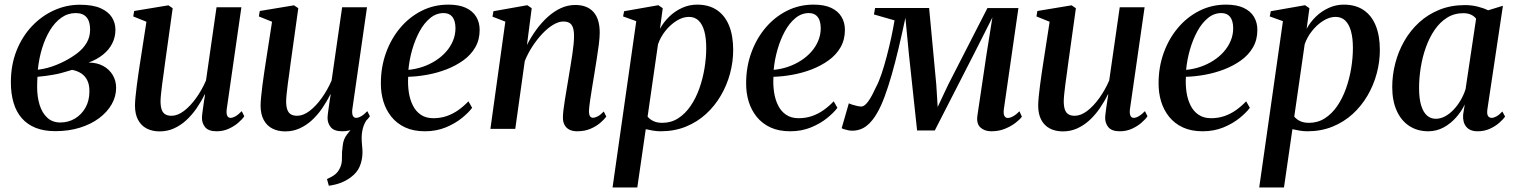

<svg xmlns="http://www.w3.org/2000/svg" viewBox="-20 -557 6550 830"><path d="M219 10Q170.5 10 134.5 -4.2Q98.5 -18.5 74.5 -45.8Q50.5 -73 38.8 -112.2Q27 -151.5 27 -201Q27 -276.5 51.5 -338Q76 -399.5 118.2 -444Q160.5 -488.5 213.8 -512.5Q267 -536.5 325 -536.5Q381 -536.5 414.8 -521.5Q448.5 -506.5 463.8 -482Q479 -457.5 479 -428.5Q479 -396.5 465.2 -369.2Q451.5 -342 425.5 -321Q399.5 -300 363 -286.5Q399 -286.5 425.8 -272Q452.5 -257.5 467.2 -232.8Q482 -208 482 -177.5Q482 -140 462.8 -106.2Q443.5 -72.5 408.5 -46.2Q373.5 -20 325.2 -5Q277 10 219 10ZM240.5 -27.5Q276 -27.5 304.5 -44.8Q333 -62 349.8 -92.2Q366.5 -122.5 366.5 -161Q367 -189 358 -208.2Q349 -227.5 332.2 -239Q315.5 -250.5 291.5 -255Q282.5 -252.5 269.8 -248.5Q257 -244.5 241.5 -240.5Q226 -236.5 207.5 -233.5Q193.5 -231 177.2 -228.8Q161 -226.5 142 -225Q141.5 -215.5 141 -205.2Q140.5 -195 140.5 -181.5Q140.5 -137.5 151.5 -102.8Q162.5 -68 184.8 -47.8Q207 -27.5 240.5 -27.5ZM143.5 -255.5Q167 -258.5 187 -264Q207 -269.5 224.5 -276.8Q242 -284 257 -291.5Q288.5 -307.5 314 -327Q339.5 -346.5 354.5 -371.8Q369.5 -397 369.5 -429Q369.5 -464.5 354 -482.5Q338.5 -500.5 307.5 -500.5Q273.5 -500.5 245.5 -480.8Q217.5 -461 196.5 -426.8Q175.5 -392.5 162 -348.5Q148.5 -304.5 143.5 -255.5Z M670.5 11Q638 11 614 -1.5Q590 -14 576.8 -39Q563.5 -64 563.5 -100.5Q563.5 -115 565.8 -138.5Q568 -162 571.5 -188.5Q575 -215 578.5 -239.2Q582 -263.5 584.5 -279L613 -463L556 -486L560 -509.5L708 -534L726.5 -521.5L693 -281.5Q691 -263 687.5 -239.8Q684 -216.5 681 -193.2Q678 -170 676 -150.2Q674 -130.5 674 -119.5Q674 -97 679 -83Q684 -69 694.5 -62.8Q705 -56.5 721.5 -56.5Q747.5 -56.5 775 -77.2Q802.5 -98 827.5 -132.8Q852.5 -167.5 870.5 -209L916 -525.5H1023.5L960 -84Q958 -66.5 962.2 -57Q966.5 -47.5 976.5 -47.5Q986 -47.5 998.2 -54.5Q1010.5 -61.5 1025 -76.5L1036 -54.5Q1027.5 -41.5 1009.8 -26.2Q992 -11 968.2 -0.2Q944.5 10.5 916.5 10.5Q881.5 10.5 867 -7Q852.5 -24.5 853 -49Q853 -52.5 854.2 -64Q855.5 -75.5 857.8 -90.8Q860 -106 862.2 -121.5Q864.5 -137 866.5 -148.5L865 -149Q849.5 -117.5 829.5 -88.5Q809.5 -59.5 785.2 -37.2Q761 -15 732.2 -2Q703.5 11 670.5 11Z M1401.5 246 1393.5 217Q1415.5 207.5 1428.8 196.8Q1442 186 1449.5 169.5Q1459 151 1458.2 125Q1457.5 99 1461.5 73.5Q1464 44.5 1480 24.5Q1496 4.5 1507.5 -10.5L1571 -46.5Q1555 -26.5 1549 -3.5Q1543 19.5 1543.5 42Q1543.5 55.5 1545.2 71.8Q1547 88 1547 103Q1546.5 135 1535.2 162Q1524 189 1497 209Q1478.5 223 1455.8 232.2Q1433 241.5 1401.5 246ZM1213.5 11Q1181 11 1157 -1.5Q1133 -14 1119.8 -39Q1106.5 -64 1106.5 -100.5Q1106.5 -115 1108.8 -138.5Q1111 -162 1114.5 -188.5Q1118 -215 1121.5 -239.2Q1125 -263.5 1127.5 -279L1156 -463L1099 -486L1103 -509.5L1251 -534L1269.5 -521.5L1236 -281.5Q1234 -263 1230.5 -239.8Q1227 -216.5 1224 -193.2Q1221 -170 1219 -150.2Q1217 -130.5 1217 -119.5Q1217 -97 1222 -83Q1227 -69 1237.5 -62.8Q1248 -56.5 1264.5 -56.5Q1290.5 -56.5 1318 -77.2Q1345.5 -98 1370.5 -132.8Q1395.5 -167.5 1413.5 -209L1459 -525.5H1566.5L1503 -84Q1501 -66.5 1505.2 -57Q1509.5 -47.5 1519.5 -47.5Q1529 -47.5 1541.2 -54.5Q1553.5 -61.5 1568 -76.5L1579 -54.5Q1570.5 -41.5 1552.8 -26.2Q1535 -11 1511.2 -0.2Q1487.5 10.5 1459.5 10.5Q1424.5 10.5 1410 -7Q1395.5 -24.5 1396 -49Q1396 -52.5 1397.2 -64Q1398.5 -75.5 1400.8 -90.8Q1403 -106 1405.2 -121.5Q1407.5 -137 1409.5 -148.5L1408 -149Q1392.5 -117.5 1372.5 -88.5Q1352.5 -59.5 1328.2 -37.2Q1304 -15 1275.2 -2Q1246.5 11 1213.5 11Z M2021 -91Q2006 -70.5 1976.8 -46.8Q1947.5 -23 1906.8 -6.2Q1866 10.5 1817 10.5Q1767.5 10.5 1731.5 -6.2Q1695.5 -23 1672 -52.2Q1648.5 -81.5 1637.2 -119Q1626 -156.5 1626.5 -198Q1626.5 -267 1648.5 -328.2Q1670.5 -389.5 1709.8 -436.2Q1749 -483 1802.2 -510Q1855.5 -537 1918 -537Q1964.5 -537 1994.2 -523Q2024 -509 2038.8 -484.2Q2053.5 -459.5 2053.5 -428Q2053.5 -385 2034.5 -352.2Q2015.5 -319.5 1982.8 -296Q1950 -272.5 1909.8 -257Q1869.5 -241.5 1826.5 -233.8Q1783.5 -226 1744.5 -225Q1742.5 -190.5 1747.2 -158.5Q1752 -126.5 1764.8 -101Q1777.5 -75.5 1799.5 -60.8Q1821.5 -46 1853.5 -46Q1884 -46 1911 -55.2Q1938 -64.5 1961.5 -81.2Q1985 -98 2005 -119ZM1897.5 -500.5Q1866 -500.5 1839.8 -479Q1813.5 -457.5 1794 -421.8Q1774.5 -386 1762 -342.5Q1749.5 -299 1745.5 -255Q1777.5 -258 1807.5 -268.2Q1837.5 -278.5 1863.2 -295Q1889 -311.5 1908.2 -333.2Q1927.5 -355 1938.2 -380.8Q1949 -406.5 1949 -435.5Q1948.5 -468 1935.5 -484.2Q1922.5 -500.5 1897.5 -500.5Z M2258 -362.5Q2275.5 -397 2298 -428Q2320.5 -459 2347.5 -483.5Q2374.5 -508 2404.5 -521.8Q2434.5 -535.5 2467 -535.5Q2518 -535.5 2545.2 -505.5Q2572.5 -475.5 2572.5 -416Q2572.5 -395 2568.8 -365.8Q2565 -336.5 2559.8 -303.5Q2554.5 -270.5 2549.5 -239Q2545 -210.5 2539.8 -179.8Q2534.5 -149 2530.8 -122.2Q2527 -95.5 2526 -77.5Q2526 -61.5 2530.5 -54.8Q2535 -48 2543 -48Q2552.5 -48 2564 -54Q2575.5 -60 2590 -75L2601 -53Q2592.5 -41 2575 -26Q2557.5 -11 2532.5 -0.2Q2507.5 10.5 2474.5 10.5Q2456 10.5 2442 3.8Q2428 -3 2420.5 -16.8Q2413 -30.5 2413.5 -51Q2413.5 -62.5 2415.8 -82Q2418 -101.5 2422 -125.5Q2426 -149.5 2430.2 -175.2Q2434.5 -201 2438.5 -225Q2442.5 -249 2446.5 -273.5Q2450.5 -298 2454 -321.2Q2457.5 -344.5 2459.5 -364.8Q2461.5 -385 2461.5 -400.5Q2461.5 -423.5 2456.8 -437.5Q2452 -451.5 2442 -457.8Q2432 -464 2414.5 -464Q2395 -464 2371.5 -450Q2348 -436 2325 -411.8Q2302 -387.5 2282 -357Q2262 -326.5 2248.5 -293L2207.5 0H2100L2164.5 -463.5L2109 -485L2113 -508.5L2259.5 -534.5L2278.5 -521.5Z M2628 253.5 2730.5 -465.5 2673.5 -486 2678 -508.5 2826 -534.5 2845 -521.5 2833 -432.5Q2849 -462 2873.8 -485.8Q2898.5 -509.5 2929.2 -523.2Q2960 -537 2993.5 -537Q3044.5 -537 3079.2 -513.5Q3114 -490 3131.8 -446.2Q3149.5 -402.5 3149.5 -341Q3149.5 -290 3136 -239.5Q3122.5 -189 3096.2 -144Q3070 -99 3032 -64.2Q2994 -29.5 2944.8 -9.5Q2895.5 10.5 2836 10.5Q2820 10.5 2803.5 7.8Q2787 5 2771.5 1.5L2735 253.5ZM2779.5 -53Q2789 -41 2804.8 -33.5Q2820.5 -26 2843 -26Q2881.5 -26 2912 -45.8Q2942.5 -65.5 2965.2 -98.8Q2988 -132 3003 -174Q3018 -216 3025.5 -261.5Q3033 -307 3033 -349.5Q3033 -392 3024.8 -422Q3016.5 -452 3000 -468Q2983.5 -484 2958 -484Q2931.5 -484 2904.5 -467Q2877.5 -450 2856.2 -423.2Q2835 -396.5 2824.5 -365.5Z M3600 -91Q3585 -70.5 3555.8 -46.8Q3526.5 -23 3485.8 -6.2Q3445 10.5 3396 10.5Q3346.5 10.5 3310.5 -6.2Q3274.5 -23 3251 -52.2Q3227.5 -81.5 3216.2 -119Q3205 -156.5 3205.5 -198Q3205.5 -267 3227.5 -328.2Q3249.5 -389.5 3288.8 -436.2Q3328 -483 3381.2 -510Q3434.5 -537 3497 -537Q3543.5 -537 3573.2 -523Q3603 -509 3617.8 -484.2Q3632.5 -459.5 3632.5 -428Q3632.5 -385 3613.5 -352.2Q3594.5 -319.5 3561.8 -296Q3529 -272.5 3488.8 -257Q3448.5 -241.5 3405.5 -233.8Q3362.5 -226 3323.5 -225Q3321.5 -190.5 3326.2 -158.5Q3331 -126.5 3343.8 -101Q3356.5 -75.5 3378.5 -60.8Q3400.5 -46 3432.5 -46Q3463 -46 3490 -55.2Q3517 -64.5 3540.5 -81.2Q3564 -98 3584 -119ZM3476.5 -500.5Q3445 -500.5 3418.8 -479Q3392.5 -457.5 3373 -421.8Q3353.5 -386 3341 -342.5Q3328.5 -299 3324.5 -255Q3356.5 -258 3386.5 -268.2Q3416.5 -278.5 3442.2 -295Q3468 -311.5 3487.2 -333.2Q3506.5 -355 3517.2 -380.8Q3528 -406.5 3528 -435.5Q3527.5 -468 3514.5 -484.2Q3501.5 -500.5 3476.5 -500.5Z M4265.5 10.5Q4236 10.5 4218 -6.2Q4200 -23 4205.5 -59L4244 -318L4270 -481.5L4193.5 -330L4021 7H3944.5L3909 -324L3894 -480Q3879 -409 3864.2 -347.2Q3849.5 -285.5 3834.8 -234Q3820 -182.5 3805 -141.8Q3790 -101 3774 -72.5Q3752 -32.5 3725.2 -12.2Q3698.5 8 3663.5 8Q3655.5 8 3645.8 6Q3636 4 3628.5 1.5Q3621 -1 3618.5 -3L3649.5 -110.5Q3653.5 -108 3663.5 -104.8Q3673.5 -101.5 3684.8 -99Q3696 -96.5 3703 -96.5Q3711 -96.5 3719.2 -103.2Q3727.5 -110 3735.5 -121.8Q3743.5 -133.5 3751.5 -148.8Q3759.5 -164 3767 -180.5Q3779 -202.5 3790.8 -237.5Q3802.5 -272.5 3813.2 -313.2Q3824 -354 3832.8 -394.8Q3841.5 -435.5 3847 -469L3758 -494.5L3763 -522.5H3996.5L4027.5 -191L4033.5 -94.5L4079 -191L4248.5 -522H4382.5L4319.5 -84.5Q4318 -73 4319.2 -64.5Q4320.5 -56 4325 -51.5Q4329.5 -47 4336 -47Q4346.5 -47 4360 -54.5Q4373.5 -62 4387 -76L4397.5 -52.5Q4389 -40.5 4369.8 -25.8Q4350.5 -11 4324 -0.2Q4297.5 10.5 4265.5 10.5Z M4575 11Q4542.5 11 4518.5 -1.5Q4494.5 -14 4481.2 -39Q4468 -64 4468 -100.5Q4468 -115 4470.2 -138.5Q4472.5 -162 4476 -188.5Q4479.5 -215 4483 -239.2Q4486.5 -263.5 4489 -279L4517.5 -463L4460.5 -486L4464.5 -509.5L4612.5 -534L4631 -521.5L4597.5 -281.5Q4595.5 -263 4592 -239.8Q4588.5 -216.5 4585.5 -193.2Q4582.5 -170 4580.5 -150.2Q4578.5 -130.5 4578.5 -119.5Q4578.5 -97 4583.5 -83Q4588.5 -69 4599 -62.8Q4609.5 -56.5 4626 -56.5Q4652 -56.5 4679.5 -77.2Q4707 -98 4732 -132.8Q4757 -167.5 4775 -209L4820.5 -525.5H4928L4864.5 -84Q4862.5 -66.5 4866.8 -57Q4871 -47.5 4881 -47.5Q4890.5 -47.5 4902.8 -54.5Q4915 -61.5 4929.5 -76.5L4940.5 -54.5Q4932 -41.5 4914.2 -26.2Q4896.5 -11 4872.8 -0.2Q4849 10.5 4821 10.5Q4786 10.5 4771.5 -7Q4757 -24.5 4757.5 -49Q4757.5 -52.5 4758.8 -64Q4760 -75.5 4762.2 -90.8Q4764.5 -106 4766.8 -121.5Q4769 -137 4771 -148.5L4769.5 -149Q4754 -117.5 4734 -88.5Q4714 -59.5 4689.8 -37.2Q4665.5 -15 4636.8 -2Q4608 11 4575 11Z M5383 -91Q5368 -70.5 5338.8 -46.8Q5309.5 -23 5268.8 -6.2Q5228 10.5 5179 10.5Q5129.5 10.5 5093.5 -6.2Q5057.5 -23 5034 -52.2Q5010.5 -81.5 4999.2 -119Q4988 -156.5 4988.5 -198Q4988.5 -267 5010.5 -328.2Q5032.5 -389.5 5071.8 -436.2Q5111 -483 5164.2 -510Q5217.5 -537 5280 -537Q5326.5 -537 5356.2 -523Q5386 -509 5400.8 -484.2Q5415.5 -459.5 5415.5 -428Q5415.5 -385 5396.5 -352.2Q5377.5 -319.5 5344.8 -296Q5312 -272.5 5271.8 -257Q5231.5 -241.5 5188.5 -233.8Q5145.5 -226 5106.5 -225Q5104.5 -190.5 5109.2 -158.5Q5114 -126.5 5126.8 -101Q5139.5 -75.5 5161.5 -60.8Q5183.5 -46 5215.5 -46Q5246 -46 5273 -55.2Q5300 -64.5 5323.5 -81.2Q5347 -98 5367 -119ZM5259.5 -500.5Q5228 -500.5 5201.8 -479Q5175.5 -457.5 5156 -421.8Q5136.5 -386 5124 -342.5Q5111.5 -299 5107.5 -255Q5139.5 -258 5169.5 -268.2Q5199.5 -278.5 5225.2 -295Q5251 -311.5 5270.2 -333.2Q5289.5 -355 5300.2 -380.8Q5311 -406.5 5311 -435.5Q5310.5 -468 5297.5 -484.2Q5284.5 -500.5 5259.5 -500.5Z M5423.5 253.5 5526 -465.5 5469 -486 5473.5 -508.5 5621.5 -534.5 5640.5 -521.5 5628.5 -432.5Q5644.5 -462 5669.2 -485.8Q5694 -509.5 5724.8 -523.2Q5755.5 -537 5789 -537Q5840 -537 5874.8 -513.5Q5909.5 -490 5927.2 -446.2Q5945 -402.5 5945 -341Q5945 -290 5931.5 -239.5Q5918 -189 5891.8 -144Q5865.5 -99 5827.5 -64.2Q5789.5 -29.5 5740.2 -9.5Q5691 10.5 5631.5 10.5Q5615.5 10.5 5599 7.8Q5582.5 5 5567 1.5L5530.5 253.5ZM5575 -53Q5584.5 -41 5600.2 -33.5Q5616 -26 5638.5 -26Q5677 -26 5707.5 -45.8Q5738 -65.5 5760.8 -98.8Q5783.5 -132 5798.5 -174Q5813.5 -216 5821 -261.5Q5828.5 -307 5828.5 -349.5Q5828.5 -392 5820.2 -422Q5812 -452 5795.5 -468Q5779 -484 5753.5 -484Q5727 -484 5700 -467Q5673 -450 5651.8 -423.2Q5630.5 -396.5 5620 -365.5Z M6410 -85.5Q6407 -64 6412.5 -55.8Q6418 -47.5 6428.5 -47.5Q6438 -47.5 6449.8 -54.2Q6461.5 -61 6474.5 -75L6486.5 -53Q6479 -42 6462.2 -27Q6445.5 -12 6421.5 -0.8Q6397.5 10.5 6367.5 10.5Q6334.5 10.5 6318.5 -9Q6302.5 -28.5 6305 -61.5L6312 -105.5Q6298.5 -76.5 6275 -49.8Q6251.5 -23 6220.8 -6.2Q6190 10.5 6154 10.5Q6107.5 10.5 6072.2 -12.5Q6037 -35.5 6017.8 -78.5Q5998.5 -121.5 5998.5 -181Q5998.5 -232.5 6011.8 -283.8Q6025 -335 6051 -380.2Q6077 -425.5 6115 -460.2Q6153 -495 6202.8 -515Q6252.5 -535 6313 -535Q6340.5 -535 6366.5 -528.8Q6392.5 -522.5 6413 -512.5L6477 -532ZM6361 -476Q6353.5 -486.5 6339.8 -493.2Q6326 -500 6306 -500Q6266.5 -500 6235.5 -480.5Q6204.5 -461 6181.8 -427.8Q6159 -394.5 6144 -352.5Q6129 -310.5 6121.8 -265.2Q6114.5 -220 6114.5 -177.5Q6114.5 -130 6123.8 -100.5Q6133 -71 6149.2 -57.2Q6165.5 -43.5 6186.5 -43.5Q6206.5 -43.5 6225.8 -53.5Q6245 -63.5 6262.2 -81.2Q6279.5 -99 6293.2 -122Q6307 -145 6315.5 -171.5Z"/></svg>

Font: Merriweather 96pt Medium
Style: Italic
Weight: 500
Italic angle: -7.8°
Version: Version 2.101